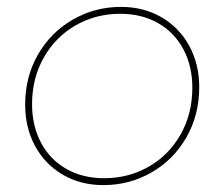

<svg xmlns="http://www.w3.org/2000/svg" viewBox="-20 -537 651 557"><path d="M558 -284Q558 -204 521 -139Q484 -74 420 -37Q356 0 280 0Q214 0 162.5 -30Q111 -60 82 -113Q53 -166 53 -234Q53 -314 90 -378.5Q127 -443 191 -480Q255 -517 331 -517Q397 -517 448.5 -487Q500 -457 529 -404Q558 -351 558 -284ZM73 -235Q73 -172 99 -123Q125 -74 172.5 -47Q220 -20 282 -20Q353 -20 411.5 -53.5Q470 -87 504 -147Q538 -207 538 -283Q538 -345 512 -394Q486 -443 438.5 -470Q391 -497 329 -497Q258 -497 199.5 -463.5Q141 -430 107 -370Q73 -310 73 -235Z"/></svg>

Font: TypoPRO Montserrat Alternates
Style: Italic
Weight: 250
Italic angle: -11.3°
Designer: Julieta Ulanovsky
Foundry: Julieta Ulanovsky
Version: Version 6.001